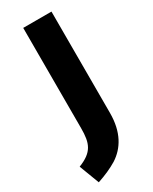

<svg xmlns="http://www.w3.org/2000/svg" viewBox="-232 -745 770 965"><g transform="rotate(-30 153.0 -262.0)"><path d="M256 -693H92V-111C92 -24 76 19 -11 53L33 169C78 154 116 137 149 117C213 76 256 6 256 -105Z"/></g></svg>

Font: Fira Sans
Style: Bold
Weight: 700
Designer: Carrois Corporate & Edenspiekermann AG
Foundry: Carrois Corporate GbR & Edenspiekermann AG
Version: Version 4.203